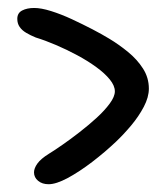

<svg xmlns="http://www.w3.org/2000/svg" viewBox="-20 -580 427 494"><path d="M105 -106Q88.5 -106 78 -114.8Q67.5 -123.5 67.5 -136.5Q67.5 -147 76.2 -159.2Q85 -171.5 106 -184.5Q119 -192.5 140 -207Q161 -221.5 184.5 -239.8Q208 -258 228.8 -277Q249.5 -296 262.5 -313.8Q275.5 -331.5 275.5 -345Q275.5 -359.5 262.5 -375.5Q249.5 -391.5 227.5 -407.5Q205.5 -423.5 178.5 -438Q151.5 -452.5 124 -464.2Q96.5 -476 72 -483.5Q58.5 -489 47.5 -495.5Q36.5 -502 30.5 -510.8Q24.5 -519.5 24.5 -531.5Q24.5 -546.5 37 -553Q49.5 -559.5 68 -559.5Q86 -559.5 111.5 -551.5Q137 -543.5 164.5 -530.8Q192 -518 217.5 -504.8Q243 -491.5 261 -480.5Q286 -465.5 309.5 -446.2Q333 -427 348 -403.5Q363 -380 363 -352Q363 -330 350 -305.2Q337 -280.5 317.5 -257.2Q298 -234 278.5 -215.5Q250 -188.5 217 -163.2Q184 -138 154.2 -122Q124.5 -106 105 -106Z"/></svg>

Font: Gluten Thin
Style: Regular
Weight: 400
Version: Version 1.300